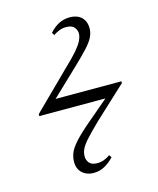

<svg xmlns="http://www.w3.org/2000/svg" viewBox="-96 -623 611 743"><g transform="rotate(-15 209.5 -252.0)"><path d="M188 51Q172 51 157.5 44.5Q143 38 134 24.5Q125 11 125 -10Q125 -28 132 -45.5Q139 -63 159.5 -86Q180 -109 219 -142L306 -216H41V-224L185 -366Q221 -400 239 -421Q257 -442 264 -456.5Q271 -471 272 -484Q272 -499 262.5 -510.5Q253 -522 230 -522Q215 -522 202.5 -517Q190 -512 178 -504L172 -515Q190 -535 210 -545Q230 -555 254 -555Q270 -555 284.5 -549Q299 -543 308 -529Q317 -515 317 -494Q317 -477 309 -460Q301 -443 280.5 -420.5Q260 -398 222 -362L119 -264H383V-257L256 -139Q221 -105 202 -84Q183 -63 176.5 -48.5Q170 -34 170 -20Q170 -5 179.5 6.5Q189 18 211 18Q226 18 239 13Q252 8 263 0L270 10Q251 30 231 40.5Q211 51 188 51Z"/></g></svg>

Font: Literata 60pt ExtraLight
Style: Italic
Weight: 250
Italic angle: -2°
Designer: Latin by Veronika Burian and Jose Scaglione. Greek by Irene Vlachou. Cyrillic by Vera Evstafieva
Foundry: TypeTogether
Version: Version 3.103;gftools[0.9.29]